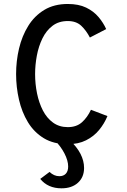

<svg xmlns="http://www.w3.org/2000/svg" viewBox="-20 -732 656 990"><path d="M329.5 11.5Q257 11.5 206.2 -19.2Q155.5 -50 124 -102Q92.5 -154 77.8 -218.5Q63 -283 63 -350Q63 -417.5 78.2 -482Q93.5 -546.5 125.5 -598.2Q157.5 -650 208.2 -680.8Q259 -711.5 329.5 -711.5Q385.5 -711.5 424.2 -692.8Q463 -674 488 -644.2Q513 -614.5 527.5 -582L443.5 -538.5Q424.5 -575 398.8 -599.2Q373 -623.5 329.5 -623.5Q283 -623.5 250.8 -599Q218.5 -574.5 198.8 -534Q179 -493.5 170 -445.2Q161 -397 161 -350Q161 -299 171 -250.2Q181 -201.5 201.2 -162.2Q221.5 -123 253.5 -99.8Q285.5 -76.5 329.5 -76.5Q374.5 -76.5 402.5 -101.5Q430.5 -126.5 449 -166L534 -133.5Q518 -94.5 490.8 -61.5Q463.5 -28.5 423.5 -8.5Q383.5 11.5 329.5 11.5ZM297 239Q227 239 187.5 190.5L235.5 154.5Q258.5 176.5 286 176.5Q307.5 176.5 319.5 163.5Q331.5 150.5 331.5 126.5Q331.5 96.5 312.5 59.5Q293.5 22.5 261 -10H339Q413.5 60 413.5 134Q413.5 181.5 382 210.2Q350.5 239 297 239Z"/></svg>

Font: Overpass Mono Medium
Style: Regular
Weight: 500
Monospace: yes
Designer: Delve Withrington, Dave Bailey
Foundry: Delve Fonts LLC
Version: Version 4.000